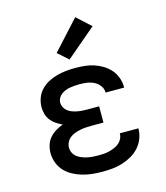

<svg xmlns="http://www.w3.org/2000/svg" viewBox="-115 -862 831 959"><g transform="rotate(-15 300.0 -382.5)"><path d="M297 8Q271 8 245.5 5.5Q220 3 195 -4Q170 -11 146.5 -23.5Q123 -36 105.5 -54.5Q88 -73 78.5 -98Q69 -123 69 -149Q69 -170 75.5 -190.5Q82 -211 95.5 -226.5Q109 -242 127 -253Q145 -264 165 -271Q148 -279 133 -289Q118 -299 106.5 -313.5Q95 -328 90 -345.5Q85 -363 85 -381Q85 -406 93.5 -429Q102 -452 118.5 -469.5Q135 -487 156.5 -498.5Q178 -510 201.5 -516.5Q225 -523 249 -525.5Q273 -528 297 -528Q322 -528 346.5 -525.5Q371 -523 394 -515.5Q417 -508 438.5 -495Q460 -482 476 -463.5Q492 -445 500.5 -421.5Q509 -398 509 -373Q509 -373 509 -372Q509 -371 509 -370H413Q413 -371 413 -371Q413 -371 413 -371Q413 -390 401 -406Q389 -422 371.5 -430.5Q354 -439 335 -441.5Q316 -444 297 -444Q285 -444 272.5 -443Q260 -442 248 -440Q236 -438 224.5 -433.5Q213 -429 203 -421.5Q193 -414 187 -403Q181 -392 181 -380Q181 -380 181 -380Q181 -380 181 -380Q181 -367 187 -355.5Q193 -344 203 -336Q213 -328 225 -323.5Q237 -319 249.5 -316.5Q262 -314 274.5 -313Q287 -312 300 -312H364V-228H300Q286 -228 271.5 -227Q257 -226 242.5 -223Q228 -220 214.5 -215Q201 -210 189.5 -201Q178 -192 171.5 -178.5Q165 -165 165 -151Q165 -137 171.5 -124Q178 -111 189.5 -102.5Q201 -94 214 -89Q227 -84 241 -81Q255 -78 269 -77Q283 -76 297 -76Q312 -76 326 -77Q340 -78 354 -81.5Q368 -85 381 -90.5Q394 -96 405 -105Q416 -114 422.5 -127Q429 -140 429 -155H525Q525 -154 525 -154Q525 -154 525 -154Q525 -128 515.5 -103Q506 -78 488.5 -58.5Q471 -39 448 -26Q425 -13 400 -5Q375 3 349 5.5Q323 8 297 8ZM282 -576 228 -624 364 -773 436 -707Z"/></g></svg>

Font: Iosevka Custom Medium Extended
Style: Regular
Weight: 500
Width: 7
Monospace: yes
Designer: Belleve Invis
Foundry: Belleve Invis
Version: Version 11.2.4; ttfautohint (v1.8.4)